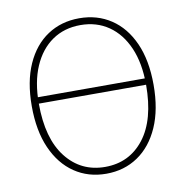

<svg xmlns="http://www.w3.org/2000/svg" viewBox="-78 -746 803 832"><g transform="rotate(-10 324.0 -330.0)"><path d="M324 12Q245 12 184.5 -29Q124 -70 90 -147Q56 -224 56 -332Q56 -440 90 -516Q124 -592 184.5 -632Q245 -672 324 -672Q403 -672 463.5 -632Q524 -592 558 -516Q592 -440 592 -332Q592 -224 558 -147Q524 -70 463.5 -29Q403 12 324 12ZM324 -18Q431 -18 495.5 -101Q560 -184 560 -338Q560 -433 530.5 -501Q501 -569 448 -605.5Q395 -642 324 -642Q253 -642 200 -605.5Q147 -569 117.5 -501Q88 -433 88 -338Q88 -184 153 -101Q218 -18 324 -18ZM76 -338V-366H568V-338Z"/></g></svg>

Font: Source Sans Variable
Style: Regular
Weight: 200
Designer: Paul D. Hunt
Foundry: Adobe Systems Incorporated
Version: Version 3.006;hotconv 1.0.111;makeotfexe 2.5.65597